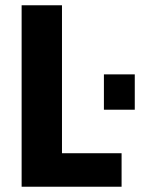

<svg xmlns="http://www.w3.org/2000/svg" viewBox="-20 -708 576 728"><path d="M62 0V-688H215V-127H441V0ZM374 -292V-426H491V-292Z"/></svg>

Font: Saira SemiCondensed
Style: Bold
Weight: 700
Width: 4
Designer: Hector Gatti with collaboration of the Omnibus-Type team
Foundry: Omnibus-Type
Version: Version 1.101